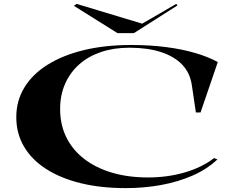

<svg xmlns="http://www.w3.org/2000/svg" viewBox="-20 -955 1207 990"><path d="M1101 -133Q1047 -82 972.5 -49.5Q898 -17 810.5 -1Q723 15 628 15Q500 15 396 -10.5Q292 -36 217.5 -84Q143 -132 103.5 -199.5Q64 -267 64 -351Q64 -435 105.5 -503.5Q147 -572 225 -621Q303 -670 412 -696.5Q521 -723 657 -723Q754 -723 838 -712Q922 -701 989 -681Q1056 -661 1103 -635L1014 -375H990L969 -517Q960 -579 919.5 -621.5Q879 -664 810 -686.5Q741 -709 647 -709Q567 -709 501.5 -687Q436 -665 389 -623.5Q342 -582 316 -523.5Q290 -465 290 -393Q290 -311 322.5 -246Q355 -181 415 -135Q475 -89 558 -64.5Q641 -40 743 -40Q844 -40 933 -66Q1022 -92 1084 -140ZM889 -935 895 -927 670 -784H586L361 -925L375 -935L713 -833Z"/></svg>

Font: Kalnia Expanded
Style: Regular
Weight: 400
Width: 7
Designer: Frida Medrano
Foundry: Frida Medrano
Version: Version 1.105